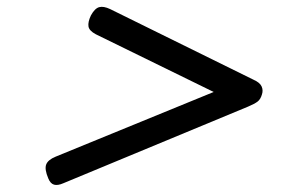

<svg xmlns="http://www.w3.org/2000/svg" viewBox="-20 -724 803 549"><path d="M161 -200Q145 -193 134.5 -196Q124 -199 118 -214Q107 -240 112 -253.5Q117 -267 139 -276L591 -461L254 -626Q235 -636 233 -648.5Q231 -661 240 -680Q251 -700 263.5 -703.5Q276 -707 295 -698L705 -496Q723 -488 728 -477Q733 -466 729 -454Q725 -440 716.5 -433.5Q708 -427 689 -419Z"/></svg>

Font: Playwrite DK Loopet
Style: Regular
Weight: 400
Designer: Veronika Burian, José Scaglione
Foundry: TypeTogether
Version: Version 1.002